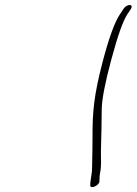

<svg xmlns="http://www.w3.org/2000/svg" viewBox="-20 -692 550 773"><path d="M477.6 -657 461.8 -633C441 -601 418 -538 393.2 -443C356.7 -304 352.2 -236 352.5 -139C352.8 -97 351.1 -57 350.8 -20C351 4 346.2 20 343.8 43L343.4 54C343 71 379.9 55 380.3 38L380.7 27C380.2 20 381.6 11 383.5 1C389.3 -29 385.6 -54 386.4 -86C388.4 -143 388.6 -186 389.6 -253C390.3 -293 403.3 -360 428.6 -454C453.9 -548 475 -607 491.8 -633L507.6 -657C512.5 -665 510 -672 502 -672C494 -672 482.5 -665 477.6 -657Z"/></svg>

Font: MewTooHand
Style: UltimateIta
Weight: 400
Designer: Mew Too, Robert Jablonski
Version: Version 0.77